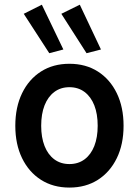

<svg xmlns="http://www.w3.org/2000/svg" viewBox="-20 -806 602 833"><path d="M281.2 7.8Q210.4 7.8 157.7 -25.9Q105 -59.6 75.7 -119.9Q46.4 -180.2 46.4 -260.3Q46.4 -340.8 75.7 -401.4Q105 -461.9 157.7 -495.6Q210.4 -529.3 281.2 -529.3Q352.1 -529.3 404.8 -495.6Q457.5 -461.9 486.8 -401.4Q516.1 -340.8 516.1 -260.3Q516.1 -180.2 486.8 -119.9Q457.5 -59.6 404.8 -25.9Q352.1 7.8 281.2 7.8ZM281.2 -94.2Q319.3 -94.2 346.9 -114.7Q374.5 -135.3 389.2 -172.6Q403.8 -210 403.8 -260.3Q403.8 -311.5 389.2 -348.9Q374.5 -386.2 346.9 -407Q319.3 -427.7 281.2 -427.7Q243.2 -427.7 215.6 -407Q188 -386.2 173.3 -348.9Q158.7 -311.5 158.7 -260.3Q158.7 -210 173.3 -172.6Q188 -135.3 215.6 -114.7Q243.2 -94.2 281.2 -94.2ZM355.5 -575.2 246.1 -746.1 326.2 -785.6 418 -591.3ZM193.8 -575.2 83 -746.1 161.6 -785.6 254.9 -591.3Z"/></svg>

Font: Reddit Mono SemiBold
Style: Regular
Weight: 600
Monospace: yes
Designer: Stephen Hutchings
Foundry: Reddit
Version: Version 1.014